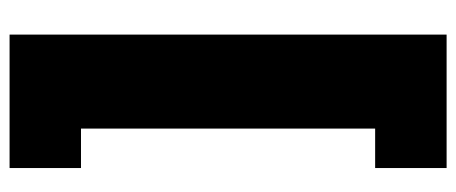

<svg xmlns="http://www.w3.org/2000/svg" viewBox="-294 -510 948 399"><g transform="rotate(-90 179.5 -311.0)"><path d="M29.3 143.6V-4.9H111.3V-616.2H29.3V-764.6H306.6V143.6Z"/></g></svg>

Font: Inter Display Black
Style: Regular
Weight: 900
Designer: Rasmus Andersson
Foundry: rsms
Version: Version 4.000;git-a52131595